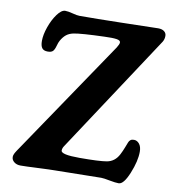

<svg xmlns="http://www.w3.org/2000/svg" viewBox="-81 -782 774 864"><g transform="rotate(10 305.5 -349.5)"><path d="M225.6 3.9Q205.6 3.9 148.9 6.6Q92.3 9.3 69.8 9.3Q52.2 9.3 40.5 0Q28.8 -9.3 28.8 -22.9Q28.8 -24.9 29.1 -26.9Q29.3 -28.8 29.8 -30.5Q30.3 -32.2 31.2 -34.4Q32.2 -36.6 32.7 -38.1Q33.2 -39.6 34.9 -42.5Q36.6 -45.4 37.4 -46.6Q38.1 -47.9 40.3 -51.3Q42.5 -54.7 43.5 -56.2Q44.4 -57.6 47.1 -61.5Q49.8 -65.4 50.8 -66.9L404.3 -589.4Q414.6 -605.5 414.6 -613.8Q414.6 -623.5 396.7 -626.2Q378.9 -628.9 341.3 -627.4Q235.8 -624 201.2 -617.2Q181.2 -612.8 168.7 -602.5Q156.2 -592.3 146 -574.2Q141.1 -565.9 136.5 -548.8Q131.8 -531.7 124.8 -524.4Q117.7 -517.1 101.1 -517.1Q83 -517.1 75.2 -527.3Q67.4 -537.6 67.4 -560.1Q67.4 -587.9 79.8 -623.5Q92.3 -659.2 111.3 -685.3Q130.4 -711.4 147.5 -711.4Q161.1 -711.4 181.9 -705.8Q202.6 -700.2 214.4 -700.2Q291.5 -700.2 400.9 -702.6Q572.8 -706.5 573.2 -706.5Q590.8 -706.5 600.8 -698.7Q610.8 -690.9 610.8 -678.2Q610.8 -663.1 603.5 -650.9L247.1 -109.4Q240.7 -99.6 240.7 -89.4Q240.7 -70.8 325.2 -70.8Q415.5 -70.8 449.2 -76.7Q485.4 -83 503.9 -118.7Q512.2 -134.8 519 -152.3Q525.9 -169.9 528.6 -177Q531.2 -184.1 536.9 -188.7Q542.5 -193.4 552.7 -193.4Q567.4 -193.4 577.6 -180.7Q587.9 -168 587.9 -145Q587.9 -102.5 564.7 -45.7Q541.5 11.2 518.6 11.2Q503.9 11.2 476.3 5.9Q448.7 0.5 437.5 0.5Q418.5 0.5 225.6 3.9Z"/></g></svg>

Font: Cooper* SemiBold
Style: Italic
Weight: 600
Italic angle: -7°
Designer: Owen Earl
Foundry: indestructible type*
Version: Version 0.001